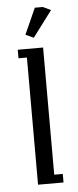

<svg xmlns="http://www.w3.org/2000/svg" viewBox="-50 -693 292 722"><g transform="rotate(-5 96.0 -332.0)"><path d="M32.2 -480V-512.2H127.9V-32.2H160.2V0H64V-480ZM65.9 -565.9 109.9 -664.1H140.1L169.9 -649.9L96.2 -551.8Z"/></g></svg>

Font: Gawaa
Style: Regular
Weight: 400
Designer: T. Christopher White
Version: Version 1.0